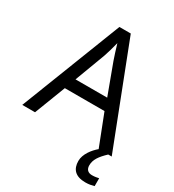

<svg xmlns="http://www.w3.org/2000/svg" viewBox="-219 -841 1077 1186"><g transform="rotate(30 319.5 -248.5)"><path d="M545 0H546C510 30 473 78 473 126C473 185 505 220 576 220C602 220 619 216 638 211V155C627 157 612 161 590 161C562 161 545 146 545 116C545 75 568 43 613 0H638L360 -717H279L0 0H91L176 -221H459ZM352 -517 432 -301H206L287 -517C295 -540 308 -583 318 -624C325 -599 346 -533 352 -517Z"/></g></svg>

Font: Noto Sans Lycian
Style: Regular
Weight: 400
Designer: Monotype Design Team
Foundry: Monotype Imaging Inc.
Version: Version 2.002